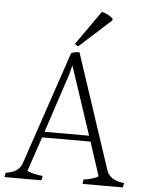

<svg xmlns="http://www.w3.org/2000/svg" viewBox="-60 -957 673 901"><g transform="rotate(5 276.5 -506.0)"><path d="M436 -877 286 -741 270 -751 383 -912Q414 -905 436 -885ZM164 -328H374L267 -650L256 -606ZM363 -100Q363 -114 367 -121Q414 -128 435 -142L383 -301H155L100 -138Q129 -125 173 -121Q173 -112 169 -100H-4Q-4 -111 0 -121Q61 -128 76 -174L256 -706Q269 -714 295 -714L473 -176Q488 -127 557 -121Q555 -106 552 -100Z"/></g></svg>

Font: Halant Light
Style: Regular
Weight: 300
Designer: Hitesh Malaviya (Devanagari), Satya Rajpurohit (Latin)
Foundry: Indian Type Foundry
Version: Version 1.101;PS 1.0;hotconv 1.0.78;makeotf.lib2.5.61930; tt